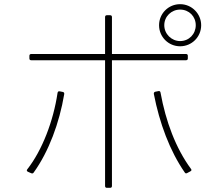

<svg xmlns="http://www.w3.org/2000/svg" viewBox="-20 -870 1040 921"><path d="M743 -749C743 -693 788 -648 844 -648C900 -648 945 -693 945 -749C945 -804 900 -850 844 -850C788 -850 743 -805 743 -749ZM844 -673C803 -673 768 -707 768 -749C768 -791 802 -824 844 -824C887 -824 919 -791 919 -749C919 -707 887 -673 844 -673ZM130 -581H484V22C484 28 487 31 493 31H508C514 31 517 28 517 22V-581H872C878 -581 881 -584 881 -590V-602C881 -608 878 -611 872 -611H517V-788C517 -794 514 -797 508 -797H493C487 -797 484 -794 484 -788V-611H130C124 -611 121 -608 121 -602V-590C121 -584 124 -581 130 -581ZM866 -43C869 -38 873 -37 878 -40L893 -48C899 -51 900 -55 896 -60C823 -159 775 -288 750 -426C749 -432 745 -434 740 -433L725 -430C720 -429 717 -425 718 -419C745 -280 794 -147 866 -43ZM114 -46 130 -39C135 -37 139 -38 142 -43C214 -143 265 -281 288 -418C289 -424 287 -428 281 -429L266 -432C260 -433 257 -430 256 -424C236 -290 183 -150 111 -58C107 -53 108 -49 114 -46Z"/></svg>

Font: LINE Seed JP_OTF Thin
Style: Regular
Weight: 250
Designer: LY Corporation & Fontrix & Fontworks
Version: Version 1.007